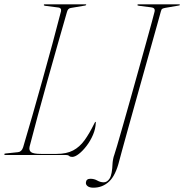

<svg xmlns="http://www.w3.org/2000/svg" viewBox="-21 -720 856 892"><path d="M285 0H4Q-1 0 -1 -3Q-1 -7 5 -7L62.5 -13Q79.5 -14.5 86.5 -36Q107 -104.5 130.2 -185.5Q153.5 -266.5 177.2 -351.8Q201 -437 223 -518.2Q245 -599.5 262.5 -668Q264 -676.5 260.2 -680.5Q256.5 -684.5 251 -685L189 -693Q182.5 -694 182.5 -697Q182.5 -700 186.5 -700H376.5Q379.5 -700 379.5 -698Q379.5 -695 373 -694L308 -683Q294.5 -681.5 290 -664Q270 -595 246.8 -513.2Q223.5 -431.5 199.8 -346.8Q176 -262 154.5 -182.5Q133 -103 116.5 -39Q112.5 -21.5 123.5 -13.2Q134.5 -5 169.5 -5H242Q288 -5 318.5 -21Q349 -37 371.8 -68.5Q394.5 -100 417 -146Q421 -154 422.5 -154Q425 -154 424 -149Q423 -121.5 411 -93.5Q399 -65.5 381.2 -42.2Q363.5 -19 345.5 -5Q327.5 9 314.5 9Q305 9 300.2 4.5Q295.5 0 285 0ZM726.5 -667.5Q724 -658.5 712.8 -618Q701.5 -577.5 684.5 -517Q667.5 -456.5 647.8 -386Q628 -315.5 608.5 -245.8Q589 -176 572.5 -116.8Q556 -57.5 545.5 -19Q535 19.5 533.5 25.5Q516.5 95 485.8 123.5Q455 152 413 152Q395.5 152 386.5 145.2Q377.5 138.5 378 129Q379 110.5 399 110.5Q416.5 110.5 431 118.8Q445.5 127 461 127Q477 127 488.5 109Q500 91 502 38Q502.5 29.5 504.8 18.2Q507 7 509.5 1Q512 -5.5 523 -42.8Q534 -80 550.2 -137.2Q566.5 -194.5 585.5 -261.8Q604.5 -329 623.2 -396.8Q642 -464.5 658.2 -522.5Q674.5 -580.5 684.8 -619Q695 -657.5 697 -665.5Q701.5 -684 681 -686L625 -693Q617 -694 617.5 -697Q617.5 -700 622.5 -700H811.5Q814.5 -700 814.5 -697.5Q814.5 -694.5 808 -694L747 -683.5Q737 -681.5 733 -679.2Q729 -677 726.5 -667.5Z"/></svg>

Font: Fraunces 144pt S000 Thin
Style: Italic
Weight: 100
Italic angle: -16°
Version: Version 1.000; ttfautohint (v1.8.3)